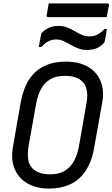

<svg xmlns="http://www.w3.org/2000/svg" viewBox="-20 -1079 655 1119"><path d="M363 -720Q437 -720 489.5 -691.5Q542 -663 565.5 -608.5Q589 -554 575 -477L529 -219Q514 -134 477.5 -81Q441 -28 387.5 -4Q334 20 266 20Q192 20 140 -10Q88 -40 65 -95.5Q42 -151 56 -226L101 -484Q116 -565 151 -617.5Q186 -670 240 -695Q294 -720 363 -720ZM146 -225Q140 -187 144 -153Q148 -119 170 -97Q185 -82 210 -72.5Q235 -63 273 -63Q324 -63 357.5 -83.5Q391 -104 411 -140.5Q431 -177 440 -226L484 -477Q489 -504 488.5 -527Q488 -550 481.5 -569.5Q475 -589 461 -603Q445 -619 420 -628Q395 -637 357 -637Q307 -637 273 -617Q239 -597 219.5 -561Q200 -525 191 -477ZM502 -867Q527 -867 547 -877Q567 -887 589 -910H603Q600 -893 597 -874.5Q594 -856 591 -841Q590 -836 588 -832Q586 -828 580 -822Q563 -806 541 -797Q519 -788 487 -788Q459 -788 435.5 -797Q412 -806 391.5 -818Q371 -830 350.5 -839.5Q330 -849 306 -849Q282 -849 261.5 -838Q241 -827 221 -805H206Q209 -822 212.5 -841Q216 -860 219 -876Q220 -880 221.5 -884.5Q223 -889 230 -894Q248 -910 269.5 -919Q291 -928 321 -928Q350 -928 373 -918.5Q396 -909 416 -897Q436 -885 457 -876Q478 -867 502 -867ZM264 -1059H605Q610 -1059 613 -1056Q616 -1053 615 -1048Q612 -1031 608.5 -1014Q605 -997 602 -979H261Q258 -979 255.5 -980.5Q253 -982 252 -984.5Q251 -987 252 -990Q255 -1008 258 -1025Q261 -1042 264 -1059Z"/></svg>

Font: Rec Mono Linear
Style: Italic
Weight: 400
Italic angle: -10°
Monospace: yes
Version: Version 1.085; ttfautohint (v1.8.4.7-5d5b)